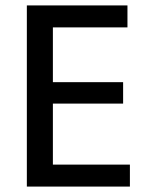

<svg xmlns="http://www.w3.org/2000/svg" viewBox="-20 -688 551 708"><path d="M175 -81H459V0H79V-668H450V-587H175V-385H434V-306H175Z"/></svg>

Font: Rambla
Style: Regular
Weight: 400
Designer: Martin Sommaruga
Foundry: Martin Sommaruga
Version: Version 1.001